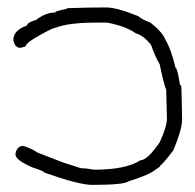

<svg xmlns="http://www.w3.org/2000/svg" viewBox="-20 -507 528 520"><path d="M258.3 -486.8H268.1Q296.4 -486.8 354 -463.4Q365.7 -453.6 387.2 -445.8Q420.4 -419.9 428.2 -398.9Q442.9 -375.5 455.6 -322.8Q460.4 -322.8 467.3 -277.8Q469.2 -277.8 471.2 -272Q473.1 -206.1 473.1 -182.1Q473.1 -157.2 449.7 -100.1Q420.4 -62 414.6 -59.1Q414.6 -55.7 400.9 -47.4Q384.3 -33.2 328.6 -16.1Q316.9 -6.3 231 -6.3H229Q194.3 -6.3 100.1 -39.6Q98.6 -43.9 68.8 -53.2Q22 -73.2 22 -88.4V-90.3Q25.4 -111.8 43.5 -111.8Q69.3 -103 80.6 -94.2L150.9 -66.9L199.7 -51.3Q214.4 -51.3 234.9 -47.4Q320.8 -47.4 359.9 -72.8Q378.9 -72.8 412.6 -121.6Q432.1 -164.6 432.1 -186Q432.1 -191.9 430.2 -264.2Q424.3 -275.9 412.6 -332.5Q399.4 -355.5 389.2 -385.3Q368.2 -411.6 348.1 -416.5Q321.3 -436 270 -445.8H242.7Q165 -445.8 131.3 -432.1Q125.5 -432.1 100.1 -418.5Q49.3 -391.6 49.3 -381.3L35.6 -377.4Q20 -377.4 16.1 -398.9Q16.1 -424.8 53.2 -438Q53.2 -445.8 78.6 -453.6Q103.5 -473.1 129.4 -473.1Q129.4 -477.1 160.6 -482.9Q160.6 -484.9 162.6 -484.9Q223.1 -486.8 258.3 -486.8Z"/></svg>

Font: CEF Fonts CJK
Style: Regular
Weight: 400
Designer: PartyBoss (派对大魔王)
Version: Release 2.25